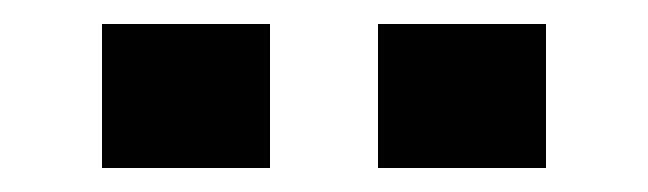

<svg xmlns="http://www.w3.org/2000/svg" viewBox="-20 -710 540 160"><path d="M65 -570V-690H205V-570ZM295 -570V-690H435V-570Z"/></svg>

Font: Xolonium
Style: Bold
Weight: 700
Designer: Severin Meyer
Version: Version 4.2